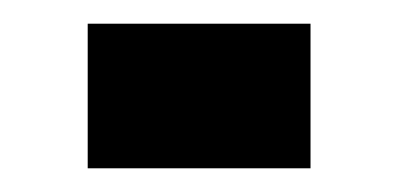

<svg xmlns="http://www.w3.org/2000/svg" viewBox="-20 -310 346 162"><path d="M54 -290H242V-168H54Z"/></svg>

Font: Reem Kufi
Style: Bold
Weight: 700
Designer: Khaled Hosny
Version: Version 1.001